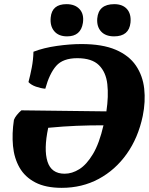

<svg xmlns="http://www.w3.org/2000/svg" viewBox="-20 -897 716 924"><path d="M277 7Q200 7 150 -19Q100 -45 74 -90.5Q48 -136 42.5 -195Q37 -254 47 -320Q51 -331 61 -343.5Q71 -356 83 -366L492 -361Q503 -434 496.5 -492Q490 -550 456 -583.5Q422 -617 352 -617Q283 -617 250.5 -580Q218 -543 198 -470Q176 -472 153 -480Q130 -488 117 -502Q126 -536 133 -572.5Q140 -609 141 -648Q190 -667 253.5 -676Q317 -685 372 -685Q473 -685 537 -657.5Q601 -630 634 -581.5Q667 -533 674 -470.5Q681 -408 667 -339Q645 -234 590 -156.5Q535 -79 455 -36Q375 7 277 7ZM212 -282Q190 -178 208.5 -119.5Q227 -61 291 -61Q327 -61 362 -83Q397 -105 427.5 -156Q458 -207 478 -294Q410 -294 348 -291.5Q286 -289 212 -282ZM303 -722Q262 -722 241 -747Q220 -772 224 -813Q230 -877 300 -877Q341 -877 363 -853Q385 -829 379 -787Q369 -722 303 -722ZM529 -722Q488 -722 466.5 -745.5Q445 -769 448 -808Q454 -877 530 -877Q570 -877 591 -853.5Q612 -830 608 -788Q601 -722 529 -722Z"/></svg>

Font: Vollkorn ExtraBold
Style: Italic
Weight: 800
Italic angle: -11°
Designer: Friedrich Althausen
Foundry: Friedrich Althausen
Version: Version 5.000; ttfautohint (v1.8.3)